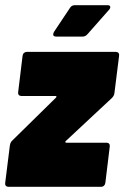

<svg xmlns="http://www.w3.org/2000/svg" viewBox="-25 -720 479 740"><path d="M-5 -15 13 -159Q15 -172 22 -178L191 -344Q195 -350 189 -350H58Q51 -350 47.5 -354Q44 -358 45 -365L62 -505Q63 -512 67.5 -516Q72 -520 78 -520H421Q428 -520 431.5 -516Q435 -512 434 -505L416 -361Q415 -351 406 -342L228 -176Q226 -174 227 -172Q228 -170 230 -170H386Q392 -170 395.5 -166Q399 -162 398 -155L381 -15Q380 -8 375.5 -4Q371 0 365 0H8Q1 0 -2.5 -4Q-6 -8 -5 -15ZM180 -587Q180 -591 183 -597L245 -690Q251 -700 264 -700H389Q400 -700 400 -693Q400 -687 395 -682L312 -588Q304 -579 294 -579H192Q180 -579 180 -587Z"/></svg>

Font: Barlow Semi Condensed Black
Style: Italic
Weight: 900
Width: 4
Italic angle: -7°
Designer: Jeremy Tribby
Foundry: Tribby Type
Version: Version 1.408